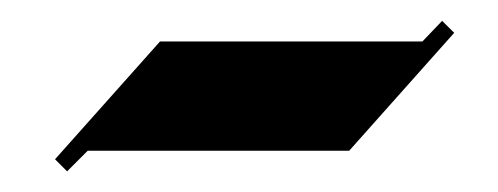

<svg xmlns="http://www.w3.org/2000/svg" viewBox="-20 -421 482 186"><path d="M420 -389.2 318.3 -275H65L45 -255L33.3 -266.7L135 -380.8H389.2L408.3 -400.8Z"/></svg>

Font: Chomsky
Style: Regular
Weight: 400
Version: Version 2.3